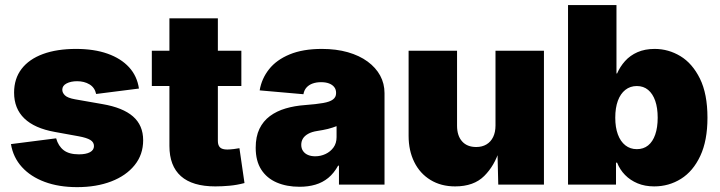

<svg xmlns="http://www.w3.org/2000/svg" viewBox="-20 -748 2916 778"><path d="M292.5 10.3Q218.3 10.3 161.1 -11Q104 -32.2 68.6 -71.3Q33.2 -110.4 24.4 -164.1L207.5 -187.5Q216.3 -156.2 238 -139.4Q259.8 -122.6 299.8 -122.6Q328.6 -122.6 344.7 -131.3Q360.8 -140.1 360.8 -156.2Q360.8 -171.9 345.9 -180.9Q331.1 -189.9 298.8 -195.8L202.1 -213.4Q120.1 -228 78.6 -268.1Q37.1 -308.1 37.1 -372.6Q37.1 -429.2 67.4 -468.8Q97.7 -508.3 154.1 -529.1Q210.4 -549.8 288.1 -549.8Q361.3 -549.8 415.8 -530.5Q470.2 -511.2 502.9 -475.6Q535.6 -439.9 543 -389.2L369.6 -367.2Q363.8 -393.6 342.5 -406.2Q321.3 -418.9 292.5 -418.9Q267.1 -418.9 249.8 -409.9Q232.4 -400.9 232.4 -384.3Q232.4 -372.1 243.2 -361.6Q253.9 -351.1 283.7 -345.7L395 -326.2Q478 -312 519 -276.1Q560.1 -240.2 560.1 -179.7Q560.1 -121.6 525.6 -78.9Q491.2 -36.1 430.9 -12.9Q370.6 10.3 292.5 10.3Z M958 -542.5V-399.4H595.2V-542.5ZM666.5 -673.8H862.8V-176.8Q862.8 -159.2 871.6 -150.6Q880.4 -142.1 900.9 -142.1Q910.2 -142.1 927.2 -144Q944.3 -146 950.2 -147.5L970.7 -6.3Q939.5 2 909.7 4.6Q879.9 7.3 852.5 7.3Q759.8 7.3 713.1 -34.2Q666.5 -75.7 666.5 -156.7Z M1193.8 8.8Q1141.6 8.8 1101.3 -8.5Q1061 -25.9 1038.6 -60.8Q1016.1 -95.7 1016.1 -149.4Q1016.1 -194.3 1031.2 -225.8Q1046.4 -257.3 1073.7 -277.6Q1101.1 -297.9 1137.5 -308.6Q1173.8 -319.3 1216.3 -322.3Q1261.7 -325.7 1289.3 -330.6Q1316.9 -335.4 1329.3 -345Q1341.8 -354.5 1341.8 -370.1V-372.1Q1341.8 -385.7 1334.2 -395.3Q1326.7 -404.8 1313.2 -409.9Q1299.8 -415 1280.8 -415Q1262.2 -415 1247.1 -409.7Q1231.9 -404.3 1222.2 -393.6Q1212.4 -382.8 1209.5 -366.2L1032.2 -381.8Q1040 -429.2 1070.1 -467.3Q1100.1 -505.4 1153.8 -527.6Q1207.5 -549.8 1284.2 -549.8Q1342.3 -549.8 1389.4 -536.4Q1436.5 -522.9 1469.7 -498.5Q1502.9 -474.1 1520.5 -441.7Q1538.1 -409.2 1538.1 -370.6V0H1353.5V-76.7H1350.1Q1333 -45.9 1310.1 -27.1Q1287.1 -8.3 1258.1 0.2Q1229 8.8 1193.8 8.8ZM1257.3 -114.7Q1279.3 -114.7 1299.1 -124Q1318.8 -133.3 1331.3 -150.4Q1343.8 -167.5 1343.8 -192.4V-236.8Q1335.9 -233.9 1327.4 -231Q1318.8 -228 1308.8 -225.6Q1298.8 -223.1 1288.3 -221.2Q1277.8 -219.2 1265.6 -217.3Q1243.2 -213.9 1228.8 -205.8Q1214.4 -197.8 1207.5 -186.5Q1200.7 -175.3 1200.7 -161.1Q1200.7 -146.5 1208 -136Q1215.3 -125.5 1228 -120.1Q1240.7 -114.7 1257.3 -114.7Z M1824.2 7.3Q1767.1 7.3 1724.4 -18.8Q1681.6 -44.9 1658.7 -91.3Q1635.7 -137.7 1635.7 -197.3V-542.5H1832V-238.8Q1832 -198.2 1852.3 -175.3Q1872.6 -152.3 1909.7 -152.3Q1933.6 -152.3 1951.2 -162.8Q1968.8 -173.3 1978.3 -192.9Q1987.8 -212.4 1987.8 -239.7V-542.5H2184.1V0H1999L1995.6 -140.1H2003.4Q1984.4 -77.1 1942.1 -34.9Q1899.9 7.3 1824.2 7.3Z M2630.9 7.3Q2593.3 7.3 2563.5 -5.1Q2533.7 -17.6 2512.7 -39.1Q2491.7 -60.5 2480.5 -88.9H2476.1V0H2281.7V-727.5H2478V-450.2H2480.5Q2492.2 -477.5 2512.7 -500.5Q2533.2 -523.4 2563.2 -536.6Q2593.3 -549.8 2632.8 -549.8Q2688.5 -549.8 2737.1 -520.5Q2785.6 -491.2 2816.2 -429.4Q2846.7 -367.7 2846.7 -271Q2846.7 -178.2 2817.6 -116.2Q2788.6 -54.2 2739.5 -23.4Q2690.4 7.3 2630.9 7.3ZM2560.5 -143.6Q2587.4 -143.6 2606.2 -158.7Q2625 -173.8 2635 -202.6Q2645 -231.4 2645 -271Q2645 -311 2635 -339.6Q2625 -368.2 2606.2 -383.8Q2587.4 -399.4 2560.5 -399.4Q2533.7 -399.4 2513.9 -383.8Q2494.1 -368.2 2483.6 -339.6Q2473.1 -311 2473.1 -271Q2473.1 -231.9 2483.6 -203.4Q2494.1 -174.8 2513.9 -159.2Q2533.7 -143.6 2560.5 -143.6Z"/></svg>

Font: Inter 16pt Black
Style: Regular
Weight: 900
Version: Version 4.001;git-66647c0bb